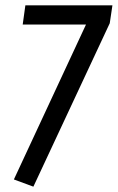

<svg xmlns="http://www.w3.org/2000/svg" viewBox="-20 -689 441 719"><path d="M401 -669 391 -602 105 10 32 -17 302 -597H65L75 -669Z"/></svg>

Font: Fira Sans Extra Condensed
Style: Italic
Weight: 400
Width: 3
Italic angle: -8°
Designer: Carrois Corporate & Edenspiekermann AG
Foundry: Carrois Corporate GbR & Edenspiekermann AG
Version: Version 4.203